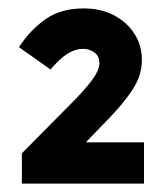

<svg xmlns="http://www.w3.org/2000/svg" viewBox="-20 -799 392 456"><path d="M317 -656Q317 -621 296 -588Q275 -555 236 -515L156 -432L142 -461H322V-363H32V-435L146 -550Q180 -584 198 -608Q216 -632 216 -649Q216 -666 204 -674.5Q192 -683 177 -683Q159 -683 140.5 -671.5Q122 -660 100 -634L25 -687Q51 -727 87.5 -753Q124 -779 179 -779Q220 -779 251 -762.5Q282 -746 299.5 -718.5Q317 -691 317 -656Z"/></svg>

Font: Gabarito SemiBold
Style: Regular
Weight: 600
Designer: Leandro Assis / Alvaro Franca / Felipe Casaprima
Foundry: Naipe Foundry
Version: Version 1.000